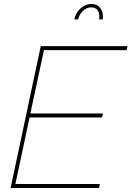

<svg xmlns="http://www.w3.org/2000/svg" viewBox="-20 -941 658 961"><path d="M184 -710H618L614 -690H200L132 -373H495L491 -353H128L57 -20H480L476 0H33ZM352 -844Q356 -864 368 -881.5Q380 -899 398.5 -910Q417 -921 438 -921Q467 -921 481 -902Q495 -883 495 -859Q495 -855 495 -851.5Q495 -848 494 -844H476Q476 -847 476.5 -850Q477 -853 477 -856Q477 -904 437 -904Q412 -904 394 -885.5Q376 -867 371 -844Z"/></svg>

Font: Raleway Thin
Style: Italic
Weight: 100
Italic angle: -12°
Designer: Matt McInerney, Pablo Impallari, Rodrigo Fuenzalida
Foundry: Matt McInerney, Pablo Impallari, Rodrigo Fuenzalida
Version: Version 4.026